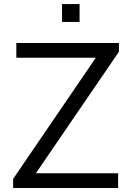

<svg xmlns="http://www.w3.org/2000/svg" viewBox="-20 -944 651 964"><path d="M46 0V-46L461 -654H62V-728H577V-684L160 -74H573V0ZM291.5 -834V-923.5H379.5V-834Z"/></svg>

Font: Mooli
Style: Regular
Weight: 400
Designer: Vernon Adams
Foundry: Vernon Adams
Version: Version 1.000; ttfautohint (v1.8.4.7-5d5b);gftools[0.9.33]